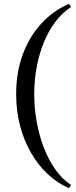

<svg xmlns="http://www.w3.org/2000/svg" viewBox="-20 -820 402 1010"><path d="M343 170Q282 143.5 231 95.8Q180 48 142.8 -16.8Q105.5 -81.5 85.2 -159.5Q65 -237.5 65 -325Q65 -441.5 100.5 -535.8Q136 -630 198.8 -697.5Q261.5 -765 343 -800L353.5 -783Q307 -753 271 -705Q235 -657 210.2 -596Q185.5 -535 172.8 -466Q160 -397 160 -325Q160 -253 172.8 -181Q185.5 -109 210.2 -44.2Q235 20.5 271 71.5Q307 122.5 353.5 152.5Z"/></svg>

Font: BodoniModa 10 Custom
Style: Regular
Weight: 400
Designer: Owen Earl
Foundry: indestructible type
Version: Version 2.005